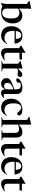

<svg xmlns="http://www.w3.org/2000/svg" viewBox="1981 -2772 801 4818"><g transform="rotate(90 2382.0 -362.5)"><path d="M280 11Q239.5 11 199.2 3.5Q159 -4 123 -20L57 18L50 14L71.5 -111.5V-636.5Q62 -643.5 42.2 -657.2Q22.5 -671 -7 -691.5V-700.5L187 -743H194L189 -655V-437Q241.5 -487 280 -505Q318.5 -523 354.5 -523Q451 -523 505.5 -458.5Q560 -394 560 -283.5Q560 -190 524 -124Q488 -58 425 -23.5Q362 11 280 11ZM189 -120Q189 -73.5 220.2 -44.5Q251.5 -15.5 299 -15.5Q364.5 -15.5 400.5 -71.5Q436.5 -127.5 436.5 -242Q436.5 -348.5 401.2 -397.8Q366 -447 293.5 -447Q265 -447 239.2 -439.8Q213.5 -432.5 189 -414.5Z M877 -523Q961 -523 1010.2 -472.5Q1059.5 -422 1066.5 -327H747Q746.5 -315.5 746.5 -303Q746.5 -180.5 792.8 -127Q839 -73.5 925 -73.5Q966 -73.5 1003 -89.5Q1040 -105.5 1068 -140L1077.5 -133Q1029 -52.5 979.2 -20.8Q929.5 11 866.5 11Q798 11 744.8 -18.8Q691.5 -48.5 660.8 -106Q630 -163.5 630 -246.5Q630 -321 659 -384Q688 -447 743 -485Q798 -523 877 -523ZM861.5 -495.5Q816 -495.5 787 -461.5Q758 -427.5 749.5 -359H951.5Q943 -431.5 921.5 -463.5Q900 -495.5 861.5 -495.5Z M1298 -138Q1298 -102 1320.2 -84Q1342.5 -66 1381.5 -66Q1404 -66 1428.5 -69.8Q1453 -73.5 1486 -83V-66.5Q1437.5 -36 1406.2 -19Q1375 -2 1351.8 4.8Q1328.5 11.5 1303.5 11.5Q1253 11.5 1217 -20.8Q1181 -53 1181 -125.5V-438L1113 -483.5V-492.5Q1122 -498 1149.8 -514.5Q1177.5 -531 1215.2 -554.2Q1253 -577.5 1292 -602H1298V-512H1470.5L1462 -450.5H1298Z M1852 -521.5Q1875.5 -521.5 1889.8 -507.5Q1904 -493.5 1904 -469.5Q1904 -440 1885.2 -421Q1866.5 -402 1839 -402Q1817.5 -402 1799.8 -408Q1782 -414 1757 -414Q1738 -414 1722 -406.2Q1706 -398.5 1690 -385V-29.5L1766 -14V0H1507V-14L1572.5 -29.5V-416Q1563 -423.5 1547.5 -434.5Q1532 -445.5 1504.5 -466.5V-477L1686 -527.5H1690V-408.5Q1738.5 -460 1767.2 -484Q1796 -508 1815 -514.8Q1834 -521.5 1852 -521.5Z M2432.5 -55Q2395 -13.5 2364.8 -1.2Q2334.5 11 2300.5 11Q2254 11 2235 -16.5Q2216 -44 2213 -97Q2198 -47.5 2163 -18.5Q2128 10.5 2080.5 10.5Q2015 10.5 1974.5 -23.2Q1934 -57 1934 -119.5Q1934 -150.5 1944.2 -174.8Q1954.5 -199 1983.2 -221Q2012 -243 2067.5 -266.8Q2123 -290.5 2213.5 -320.5V-383Q2213.5 -482 2116 -482Q2082 -482 2055.5 -476.5Q2052 -446.5 2046.5 -423Q2041 -399.5 2032.5 -389Q2025.5 -380 2011.2 -374.8Q1997 -369.5 1981.5 -369.5Q1938.5 -369.5 1938.5 -400Q1938.5 -421.5 1959.2 -443.2Q1980 -465 2013.8 -483Q2047.5 -501 2087.5 -512Q2127.5 -523 2166 -523Q2255.5 -523 2293 -484.5Q2330.5 -446 2330.5 -382.5V-94.5Q2330.5 -71.5 2341.2 -61.8Q2352 -52 2370 -52Q2401 -52 2432.5 -72ZM2052 -146.5Q2052 -104 2074.2 -83.5Q2096.5 -63 2129.5 -63Q2167 -63 2190.2 -85.2Q2213.5 -107.5 2213.5 -151.5V-296.5Q2145 -272.5 2110.5 -250.2Q2076 -228 2064 -203Q2052 -178 2052 -146.5Z M2719.5 -523Q2799 -523 2834 -499Q2869 -475 2869 -445Q2869 -420 2853.5 -405.2Q2838 -390.5 2814 -390.5Q2808.5 -390.5 2795.5 -406.2Q2782.5 -422 2763.8 -442.5Q2745 -463 2723 -478.8Q2701 -494.5 2677 -494.5Q2628 -494.5 2597 -450.5Q2566 -406.5 2566 -307.5Q2566 -182 2609.2 -127.8Q2652.5 -73.5 2735 -73.5Q2775.5 -73.5 2811 -89.2Q2846.5 -105 2874 -139L2883 -132Q2836 -52 2788 -20.5Q2740 11 2679 11Q2612.5 11 2560.8 -18.8Q2509 -48.5 2479.2 -106Q2449.5 -163.5 2449.5 -247Q2449.5 -326.5 2485 -389Q2520.5 -451.5 2581.5 -487.2Q2642.5 -523 2719.5 -523Z M3163.5 0H2915.5V-14L2981.5 -29.5V-640Q2971.5 -645.5 2950.5 -658Q2929.5 -670.5 2900 -688V-698.5L3094.5 -743H3099V-434.5Q3143.5 -471.5 3174 -490.2Q3204.5 -509 3230 -515.5Q3255.5 -522 3285.5 -522Q3357.5 -522 3391 -483Q3424.5 -444 3424.5 -362.5V-29.5L3490 -14V0H3242V-14L3307 -29.5V-346Q3307 -439 3208 -439Q3178 -439 3149.8 -431.8Q3121.5 -424.5 3099 -414.5V-29.5L3163.5 -14Z M3703.5 -138Q3703.5 -102 3725.8 -84Q3748 -66 3787 -66Q3809.5 -66 3834 -69.8Q3858.5 -73.5 3891.5 -83V-66.5Q3843 -36 3811.8 -19Q3780.5 -2 3757.2 4.8Q3734 11.5 3709 11.5Q3658.5 11.5 3622.5 -20.8Q3586.5 -53 3586.5 -125.5V-438L3518.5 -483.5V-492.5Q3527.5 -498 3555.2 -514.5Q3583 -531 3620.8 -554.2Q3658.5 -577.5 3697.5 -602H3703.5V-512H3876L3867.5 -450.5H3703.5Z M4162 -523Q4246 -523 4295.2 -472.5Q4344.5 -422 4351.5 -327H4032Q4031.5 -315.5 4031.5 -303Q4031.5 -180.5 4077.8 -127Q4124 -73.5 4210 -73.5Q4251 -73.5 4288 -89.5Q4325 -105.5 4353 -140L4362.5 -133Q4314 -52.5 4264.2 -20.8Q4214.5 11 4151.5 11Q4083 11 4029.8 -18.8Q3976.5 -48.5 3945.8 -106Q3915 -163.5 3915 -246.5Q3915 -321 3944 -384Q3973 -447 4028 -485Q4083 -523 4162 -523ZM4146.5 -495.5Q4101 -495.5 4072 -461.5Q4043 -427.5 4034.5 -359H4236.5Q4228 -431.5 4206.5 -463.5Q4185 -495.5 4146.5 -495.5Z M4583 -138Q4583 -102 4605.2 -84Q4627.5 -66 4666.5 -66Q4689 -66 4713.5 -69.8Q4738 -73.5 4771 -83V-66.5Q4722.5 -36 4691.2 -19Q4660 -2 4636.8 4.8Q4613.5 11.5 4588.5 11.5Q4538 11.5 4502 -20.8Q4466 -53 4466 -125.5V-438L4398 -483.5V-492.5Q4407 -498 4434.8 -514.5Q4462.5 -531 4500.2 -554.2Q4538 -577.5 4577 -602H4583V-512H4755.5L4747 -450.5H4583Z"/></g></svg>

Font: Newsreader 72pt Medium
Style: Regular
Weight: 500
Designer: Hugues Gentile
Foundry: Production Type
Version: Version 1.003; ttfautohint (v1.8.3)